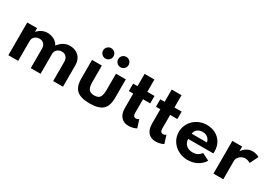

<svg xmlns="http://www.w3.org/2000/svg" viewBox="23 -1683 3671 2602"><g transform="rotate(30 1858.0 -382.0)"><path d="M244 0V-311.5C244 -364 286.5 -405.5 346 -405.5C405.5 -405.5 441 -364.5 441 -301V0H594.5V-313C594.5 -364 636.5 -405.5 696 -405.5C725 -405.5 748 -396 765.5 -377C783 -357.5 791.5 -331.5 791.5 -298V0H945V-340C945 -455 864.5 -528 754 -528C680 -528 625 -495 575 -430.5C561.5 -460 538.5 -484 507 -501.5C475.5 -519 440 -528 400.5 -528C342.5 -528 294.5 -505.5 244 -455V-512H90.5V0Z M1487 -618C1509.5 -618 1529 -626 1545 -642C1560.5 -657.5 1568.5 -676.5 1568.5 -699C1568.5 -721.5 1560.5 -741 1545 -756.5C1529 -772 1509.5 -780 1487 -780C1464.5 -780 1445.5 -772 1430 -756.5C1414 -741 1406 -721.5 1406 -699C1406 -676.5 1414 -657.5 1430 -642C1445.5 -626 1464.5 -618 1487 -618ZM1251 -618C1273.5 -618 1293 -626 1309 -642C1324.5 -657.5 1332.5 -676.5 1332.5 -699C1332.5 -721.5 1324.5 -741 1309 -756.5C1293 -772 1273.5 -780 1251 -780C1228.5 -780 1209.5 -772 1194 -756.5C1178 -741 1170 -721.5 1170 -699C1170 -676.5 1178 -657.5 1194 -642C1209.5 -626 1228.5 -618 1251 -618ZM1368.5 16C1462 16 1529.5 -2.5 1571 -39.5C1612 -76.5 1632.5 -137 1632.5 -221V-512H1479V-257C1479 -203 1471 -165 1454.5 -142.5C1438 -120 1409 -109 1368.5 -109C1328.5 -109 1300 -120 1283.5 -142.5C1266.5 -165 1258 -203 1258 -257V-512H1104.5V-221C1104.5 -137 1125 -76.5 1166.5 -39.5C1208 -2.5 1275 16 1368.5 16Z M1977.5 16C2019 16 2064.5 4.5 2099 -14L2060.5 -137C2046 -126.5 2030.5 -121 2014.5 -121C1986 -121 1969.5 -141.5 1969.5 -180V-395.5H2082V-512H1969.5V-704H1816V-512H1747.5V-395.5H1816V-169C1816 -110.5 1830 -65.5 1858.5 -33C1887 -0.5 1926.5 16 1977.5 16Z M2402 16C2443.5 16 2489 4.5 2523.5 -14L2485 -137C2470.5 -126.5 2455 -121 2439 -121C2410.5 -121 2394 -141.5 2394 -180V-395.5H2506.5V-512H2394V-704H2240.5V-512H2172V-395.5H2240.5V-169C2240.5 -110.5 2254.5 -65.5 2283 -33C2311.5 -0.5 2351 16 2402 16Z M2902 16C2956 16 3005 4.5 3049 -19C3093 -42.5 3127 -74.5 3151 -116L3040.5 -171.5C3002.5 -126 2964 -106.5 2910.5 -106.5C2825.5 -106.5 2768.5 -158.5 2768.5 -236H3161C3163 -253.5 3163 -256.5 3163 -265C3163 -317.5 3152 -363 3129.5 -402.5C3084.5 -481 3001.5 -528 2895 -528C2736.5 -528 2610.5 -407.5 2610.5 -256C2610.5 -204.5 2623.5 -158 2649 -117C2674.5 -76 2709.5 -43.5 2753.5 -20C2797 4 2846.5 16 2902 16ZM2774 -321C2781 -380 2826 -416.5 2893 -416.5C2956 -416.5 3002 -380 3012 -321Z M3453.5 0V-286C3453.5 -305 3459 -323 3470 -339.5C3492 -372.5 3530.5 -395 3570.5 -395C3596.5 -395 3630 -385.5 3652.5 -370L3716.5 -499.5C3703.5 -508 3687.5 -514.5 3668 -520C3648.5 -525.5 3630 -528 3612 -528C3548.5 -528 3491.5 -496 3453.5 -438.5V-512H3300V0Z"/></g></svg>

Font: Spartan
Style: Bold
Weight: 700
Designer: Matt Bailey, Mirko Velimirovic
Foundry: Matt Bailey
Version: Version 1.003